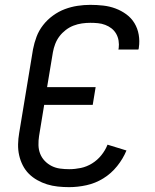

<svg xmlns="http://www.w3.org/2000/svg" viewBox="-20 -763 640 791"><path d="M265 8Q241 8 218 5.5Q195 3 174 -3.5Q153 -10 133.5 -21Q114 -32 99 -47Q84 -62 74 -81.5Q64 -101 59 -123Q54 -145 54.5 -168.5Q55 -192 59 -215L116 -560Q121 -586 130.5 -611.5Q140 -637 157.5 -659.5Q175 -682 198.5 -699Q222 -716 247.5 -725.5Q273 -735 299.5 -739Q326 -743 352 -743Q379 -743 405.5 -740Q432 -737 456 -728Q480 -719 500.5 -704Q521 -689 534 -667.5Q547 -646 551.5 -620Q556 -594 552 -567Q552 -565 551.5 -563Q551 -561 550 -559H468Q468 -560 468 -561.5Q468 -563 469 -564Q471 -580 468.5 -595.5Q466 -611 458.5 -624Q451 -637 439.5 -646Q428 -655 413.5 -660.5Q399 -666 383.5 -667.5Q368 -669 352 -669Q335 -669 317.5 -666.5Q300 -664 283 -657.5Q266 -651 251 -639.5Q236 -628 225 -613.5Q214 -599 207.5 -582Q201 -565 198 -548L174 -404H374L362 -331H162L141 -203Q138 -184 138.5 -165Q139 -146 145.5 -129.5Q152 -113 164.5 -100Q177 -87 193 -79Q209 -71 227.5 -68.5Q246 -66 265 -66Q289 -66 313 -71Q337 -76 359 -89.5Q381 -103 397.5 -123.5Q414 -144 423 -167L501 -143Q487 -109 462.5 -78.5Q438 -48 405.5 -28Q373 -8 336.5 0Q300 8 265 8Z"/></svg>

Font: Zed Sans Extended
Style: Italic
Weight: 400
Width: 7
Italic angle: -9°
Designer: Belleve Invis
Foundry: Belleve Invis
Version: Version 1.0.0; ttfautohint (v1.8.4)